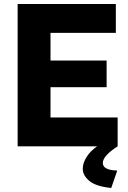

<svg xmlns="http://www.w3.org/2000/svg" viewBox="-20 -730 639 958"><path d="M567 -144V0H68V-710H558V-566H232V-428H512V-295H232V-144ZM393 113Q393 78 419.5 42.5Q446 7 500 -22H552L567 0Q493 48 493 83Q493 119 565 121L535 208Q458 200 425.5 172.5Q393 145 393 113Z"/></svg>

Font: Raleway ExtraBold
Style: Regular
Weight: 800
Designer: Matt McInerney, Pablo Impallari, Rodrigo Fuenzalida
Foundry: Matt McInerney, Pablo Impallari, Rodrigo Fuenzalida
Version: Version 4.026